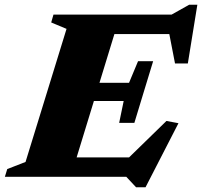

<svg xmlns="http://www.w3.org/2000/svg" viewBox="-54 -744 850 808"><path d="M226 -622.5 161.5 -649.5 171 -682.5H452.5L243.5 0H-33.5L-23.5 -32.5L53.5 -62.5ZM650.5 -642 673.5 -600.5H327L352 -682.5H668L742 -724H776.5L736.5 -477H682.5ZM518.5 44 477.5 0H143L169 -81.5H526.5L449 -42.5L646.5 -235L697 -225.5L558.5 44ZM511.5 -227H447.5L466.5 -319H241L264 -395.5H489L527 -486.5H590.5L551 -357Z"/></svg>

Font: Newsreader ExtraBold
Style: Italic
Weight: 800
Italic angle: -17°
Designer: Hugues Gentile
Foundry: Production Type
Version: Version 1.003